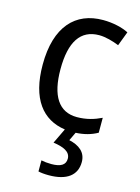

<svg xmlns="http://www.w3.org/2000/svg" viewBox="-119 -613 669 920"><g transform="rotate(15 215.5 -153.0)"><path d="M353 138C353 89 318 63 268 52L288 10C330 8 365 -2 395 -19V-93C360 -76 321 -64 274 -64C184 -64 139 -134 139 -266C139 -401 184 -471 277 -471C308 -471 347 -460 376 -448L403 -519C372 -535 325 -546 276 -546C140 -546 51 -455 51 -265C51 -95 121 -8 234 8L198 83C248 90 284 105 284 140C284 171 260 185 214 185C196 185 177 183 164 180V235C176 238 195 240 216 240C306 240 353 203 353 138Z"/></g></svg>

Font: Noto Sans Devanagari UI SemiCondensed
Style: Regular
Weight: 400
Width: 4
Designer: Jelle Bosma - Monotype Design Team
Foundry: Monotype Imaging Inc.
Version: Version 2.004